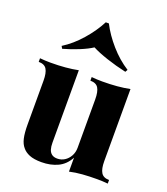

<svg xmlns="http://www.w3.org/2000/svg" viewBox="-151 -931 916 1051"><g transform="rotate(20 307.0 -406.0)"><path d="M535 -529V-109Q535 -64 548.5 -42.5Q562 -21 595 -21V0Q564 -3 533 -3Q487 -3 447.5 0Q408 3 373 11V-70Q349 -25 307.5 -5.5Q266 14 213 14Q169 14 142.5 3Q116 -8 102 -26Q86 -44 79 -74.5Q72 -105 72 -155V-409Q72 -454 59 -475.5Q46 -497 12 -497V-518Q44 -515 74 -515Q120 -515 160 -518.5Q200 -522 234 -529V-107Q234 -84 239 -68Q244 -52 256 -43Q268 -34 288 -34Q311 -34 330 -46Q349 -58 361 -79.5Q373 -101 373 -128V-409Q373 -454 360 -475.5Q347 -497 313 -497V-518Q345 -515 375 -515Q421 -515 461 -518.5Q501 -522 535 -529ZM301 -826Q330 -769 378.5 -713.5Q427 -658 484 -622L476 -608Q417 -621 361.5 -639.5Q306 -658 272 -676Q245 -658 200 -639.5Q155 -621 108 -608L100 -622Q156 -657 204.5 -712.5Q253 -768 283 -826Z"/></g></svg>

Font: Playfair Display ExtraBold
Style: Regular
Weight: 800
Designer: Claus Eggers Sørensen
Foundry: Claus Eggers Sørensen
Version: Version 1.203